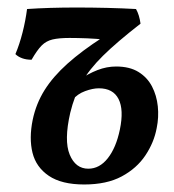

<svg xmlns="http://www.w3.org/2000/svg" viewBox="-20 -482 464 511"><path d="M204 9Q144 9 110 -14Q76 -37 66.5 -75.5Q57 -114 67 -163Q76 -206 98.5 -242Q121 -278 159.5 -312.5Q198 -347 254 -383L261 -376Q239 -379 212 -380Q185 -381 165 -381Q137 -381 120 -377Q103 -373 91 -361Q79 -349 64 -323Q50 -323 39 -327Q28 -331 21 -338Q32 -364 40 -395.5Q48 -427 52 -458Q81 -460 114 -461Q147 -462 184 -462Q224 -462 265 -461Q306 -460 342 -458Q351 -442 354 -419Q291 -370 254 -333.5Q217 -297 197.5 -262Q178 -227 167 -182Q150 -108 165.5 -70.5Q181 -33 215 -33Q245 -33 267 -61Q289 -89 299 -137Q310 -190 295.5 -218.5Q281 -247 243 -247Q227 -247 206.5 -239.5Q186 -232 173 -216L192 -270Q215 -286 239.5 -295.5Q264 -305 289 -305Q325 -305 348.5 -290.5Q372 -276 384.5 -252Q397 -228 400 -199Q403 -170 397 -141Q390 -103 367 -68.5Q344 -34 304 -12.5Q264 9 204 9Z"/></svg>

Font: Vollkorn
Style: Italic
Weight: 400
Italic angle: -11°
Designer: Friedrich Althausen
Foundry: Friedrich Althausen
Version: Version 5.001